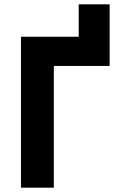

<svg xmlns="http://www.w3.org/2000/svg" viewBox="-20 -868 554 888"><path d="M77 -698H344V-848H487V-563H229V0H77Z"/></svg>

Font: Aneliza ExtraBold
Style: Regular
Weight: 800
Designer: Mike Abbink, Paul van der Laan, Pieter van Rosmalen
Foundry: Bold Monday
Version: Version 3.001;September 8, 2019;FontCreator 11.5.0.2425 64-b